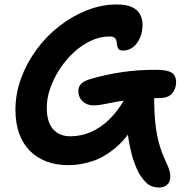

<svg xmlns="http://www.w3.org/2000/svg" viewBox="-20 -728 826 858"><path d="M691 110Q660 110 640 94Q620 78 601 46Q590 26 579 -4.5Q568 -35 559 -80.5Q550 -126 545 -191L586 -176Q543 -106 494 -65.5Q445 -25 392 -7.5Q339 10 285 10Q231 10 187.5 -6.5Q144 -23 113 -54.5Q82 -86 65.5 -132Q49 -178 49 -237Q49 -310 74.5 -379Q100 -448 144 -507.5Q188 -567 246 -612Q304 -657 369.5 -682.5Q435 -708 503 -708Q544 -708 569 -696.5Q594 -685 605.5 -664.5Q617 -644 617 -618Q617 -586 606 -560Q595 -534 575.5 -518Q556 -502 530 -502Q516 -502 510.5 -508.5Q505 -515 503.5 -524.5Q502 -534 500.5 -543.5Q499 -553 492.5 -559Q486 -565 469 -565Q428 -565 387.5 -546.5Q347 -528 311 -495Q275 -462 248 -421Q221 -380 205 -335Q189 -290 189 -247Q189 -183 217 -151Q245 -119 294 -119Q342 -119 386 -138Q430 -157 468.5 -194.5Q507 -232 538 -287Q554 -313 574.5 -322.5Q595 -332 625 -332Q648 -332 658.5 -322.5Q669 -313 669 -292Q669 -224 674.5 -175Q680 -126 690.5 -88Q701 -50 717 -15Q727 6 732 19.5Q737 33 739 42Q741 51 741 62Q741 85 727 97.5Q713 110 691 110ZM398 -257Q369 -257 349.5 -275Q330 -293 330 -321Q330 -341 343.5 -354.5Q357 -368 395 -378Q459 -396 527.5 -406Q596 -416 674 -416Q713 -416 733 -409.5Q753 -403 760 -390.5Q767 -378 767 -360Q767 -333 750 -311.5Q733 -290 694 -290Q631 -290 583.5 -285Q536 -280 502 -273.5Q468 -267 443 -262Q418 -257 398 -257Z"/></svg>

Font: Shantell Sans SemiBold
Style: Regular
Weight: 600
Designer: Stephen Nixon, Anya Danilova, Shantell Martin
Foundry: Arrow Type
Version: Version 1.011;[c5ecc13dd]